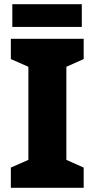

<svg xmlns="http://www.w3.org/2000/svg" viewBox="-20 -900 453 920"><path d="M381 0H32V-97L116 -134V-580L32 -617V-714H381V-617L298 -580V-134L381 -97ZM372 -880V-771H39V-880Z"/></svg>

Font: Noto Sans Disp ExtBd
Style: Regular
Weight: 800
Designer: Monotype Design Team
Foundry: Monotype Imaging Inc.
Version: Version 2.000;GOOG;noto-source:20170915:90ef993387c0; ttfaut